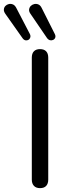

<svg xmlns="http://www.w3.org/2000/svg" viewBox="-78 -966 356 993"><path d="M129 7Q108.5 7 97.5 -4.8Q86.5 -16.5 86.5 -37V-668Q86.5 -689.5 97.5 -700.8Q108.5 -712 129 -712Q149.5 -712 160.5 -700.8Q171.5 -689.5 171.5 -668V-37Q171.5 -16.5 161 -4.8Q150.5 7 129 7ZM165 -769.5 80 -894Q71 -906.5 72.5 -917.2Q74 -928 81.2 -935.2Q88.5 -942.5 99.2 -945Q110 -947.5 120.5 -943Q131 -938.5 137.5 -925L205.5 -790Q210.5 -780 207.8 -771.8Q205 -763.5 197.2 -759.8Q189.5 -756 180.8 -758Q172 -760 165 -769.5ZM39 -768 -50 -894Q-59 -906.5 -58 -917.2Q-57 -928 -50 -935.2Q-43 -942.5 -32.5 -945Q-22 -947.5 -11.5 -943.2Q-1 -939 6 -925.5L76 -791Q81 -781.5 78.8 -773Q76.5 -764.5 69.5 -760.2Q62.5 -756 54 -757.5Q45.5 -759 39 -768Z"/></svg>

Font: Nunito ExtraLight
Style: Regular
Weight: 200
Designer: Vernon Adams
Foundry: Vernon Adams
Version: Version 3.602;April 4, 2023;FontCreator 14.0.0.2856 64-bit